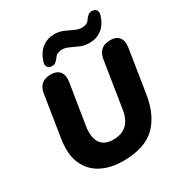

<svg xmlns="http://www.w3.org/2000/svg" viewBox="-214 -1089 1178 1251"><g transform="rotate(-30 374.5 -463.5)"><path d="M349 11Q258 11 188.5 -24.5Q119 -60 86 -133.5Q53 -207 71 -318L120 -629Q133 -714 220 -714Q266 -714 287 -687.5Q308 -661 301 -613L252 -308Q240 -230 267.5 -186Q295 -142 364 -142Q426 -142 464 -176Q502 -210 513 -281L568 -629Q582 -714 668 -714Q712 -714 733 -688Q754 -662 747 -614L696 -290Q673 -144 592 -66.5Q511 11 349 11ZM252 -757Q233 -758 223.5 -772.5Q214 -787 222 -812Q241 -870 280 -900Q319 -930 371 -930Q408 -930 439 -916.5Q470 -903 497.5 -889.5Q525 -876 552 -876Q570 -876 584.5 -882.5Q599 -889 608 -904Q621 -921 632 -930Q643 -939 664 -938Q684 -936 693 -922Q702 -908 694 -883Q675 -824 636 -794.5Q597 -765 545 -765Q508 -765 477 -778Q446 -791 418.5 -804.5Q391 -818 365 -818Q347 -818 332 -811.5Q317 -805 308 -790Q295 -774 284 -764.5Q273 -755 252 -757Z"/></g></svg>

Font: Nunito Black
Style: Italic
Weight: 900
Italic angle: -9°
Designer: Vernon Adams
Foundry: Vernon Adams
Version: Version 3.601; ttfautohint (v1.8.2.53-6de2)